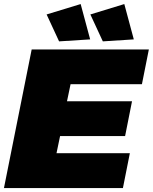

<svg xmlns="http://www.w3.org/2000/svg" viewBox="-25 -950 772 970"><path d="M273.5 -741 210.5 -877 382.5 -929.5 430.5 -751ZM494.5 -741 431.5 -877 603 -929.5 651 -751ZM596 0H-5L135 -700H727L692 -524.5H331.5L313.5 -438.5H642L607 -262.5H278.5L260.5 -176H631Z"/></svg>

Font: Argentum Sans Black
Style: Italic
Weight: 900
Italic angle: -11°
Designer: Julieta Ulanovsky (font), Cristiano Sobral (main changes and remaster)
Foundry: Julieta Ulanovsky (font), Cristiano Sobral (main changes and remaster)
Version: Version 2.007;June 15, 2022;FontCreator 14.0.0.2814 64-bit; 